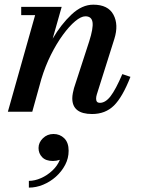

<svg xmlns="http://www.w3.org/2000/svg" viewBox="-20 -490 620 842"><path d="M149 159.2Q149 134.8 168.2 116.2Q187.4 97.6 214.6 97.6Q242.6 97.6 261.8 116.4Q281 135.2 281 171.2Q281 204 265.8 233Q250.6 262 225.4 284.6Q200.2 307.2 169.2 320Q138.2 332.8 106.6 332.8V303.2Q132.2 303.2 159.6 291.2Q187 279.2 209.4 258.2Q231.8 237.2 242.6 210.8Q227.4 216 212.2 216Q181 216 165 199.4Q149 182.8 149 159.2ZM134 -423.5H73V-460H250.5L211 -320.5Q248 -383.5 293.8 -426.5Q339.5 -469.5 389 -469.5Q454 -469.5 477.5 -425.5Q501 -381.5 481.5 -319.5L404.5 -75.5Q401.5 -66 401.5 -57Q401.5 -39 418 -39Q442.5 -39 465 -68.2Q487.5 -97.5 516.5 -165L552 -153Q517.5 -64.5 479.8 -27.2Q442 10 384 10Q297 10 297 -59Q297 -69 299.5 -82Q302 -95 304.5 -103.5L371 -308Q389.5 -366 385.8 -392.2Q382 -418.5 354.5 -418.5Q335.5 -418.5 309.5 -396.8Q283.5 -375 255.8 -337Q228 -299 203.2 -249.5Q178.5 -200 161.5 -144L121.5 0H14.5Z"/></svg>

Font: Bodoni* 06pt Medium
Style: Italic
Weight: 500
Italic angle: -13°
Version: Version 2.3